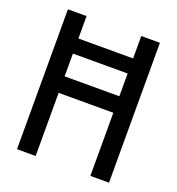

<svg xmlns="http://www.w3.org/2000/svg" viewBox="-140 -893 926 1006"><g transform="rotate(20 323.5 -390.0)"><path d="M580 0H476V-352H171V0H67V-780H171V-655H476V-780H580ZM476 -444V-571H171V-444Z"/></g></svg>

Font: Tanohe Sans Medium
Style: Regular
Weight: 500
Designer: Village Type and Design LLC
Foundry: Cooper Hewitt Smithsonian Design Museum
Version: Version 1.00;September 29, 2021;FontCreator 13.0.0.2655 64-b